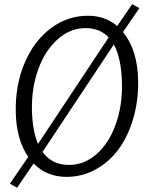

<svg xmlns="http://www.w3.org/2000/svg" viewBox="-20 -830 713 910"><path d="M295.4 8.3Q201.2 8.3 139.2 -55.2L61 59.6L26.9 40.5L113.8 -86.4Q57.1 -168.5 54.7 -299.3Q52.2 -426.8 96.7 -531.5Q141.1 -636.2 220.5 -695.8Q299.8 -755.4 397 -755.4Q478.5 -755.4 535.6 -706.5L606.4 -810.1L640.6 -791.5L563 -678.2Q632.3 -593.3 634.8 -447.3Q636.2 -353 611.8 -269Q587.4 -185.1 543 -124Q498.5 -63 434.1 -27.3Q369.6 8.3 295.4 8.3ZM131.3 -314Q132.8 -211.4 160.2 -147.9L495.1 -652.8Q453.6 -696.8 385.3 -696.8Q312.5 -696.8 253.2 -643.8Q193.8 -590.8 161.9 -503.2Q129.9 -415.5 131.3 -314ZM307.1 -48.3Q380.4 -48.3 439 -100.8Q497.6 -153.3 528.8 -241.5Q560.1 -329.6 558.1 -433.6Q555.7 -553.7 519.5 -619.1L181.6 -109.9Q225.6 -48.3 307.1 -48.3Z"/></svg>

Font: HaufeMerriweatherSansLt
Style: Italic
Weight: 300
Designer: Eben Sorkin ( eben@eyebytes.com )
Foundry: Eben Sorkin
Version: Version 1.56